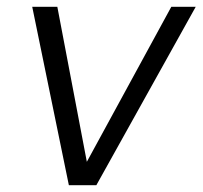

<svg xmlns="http://www.w3.org/2000/svg" viewBox="-20 -546 597 566"><path d="M183 0 75 -526H149L236 -69L485 -526H557L264 0Z"/></svg>

Font: DM Sans 9pt Light
Style: Italic
Weight: 300
Italic angle: -10°
Version: Version 4.004;gftools[0.9.30]